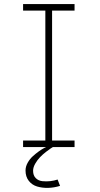

<svg xmlns="http://www.w3.org/2000/svg" viewBox="-20 -720 490 940"><path d="M239 0Q235 2.5 228.5 6.5Q222 10.5 205.2 23.5Q188.5 36.5 175.8 49.8Q163 63 152.5 81.2Q142 99.5 142 116Q142 139 155 152Q168 165 187.8 167Q207.5 169 226.5 166.8Q245.5 164.5 262 159L274 190Q245 199 215.8 199.8Q186.5 200.5 161.5 193Q136.5 185.5 120.8 165.2Q105 145 105 115Q105 95.5 115.5 76.8Q126 58 140.8 44.8Q155.5 31.5 170.2 21Q185 10.5 195.5 5L206 0H93V-32H202V-668H93V-700H345V-668H235V-32H345V0Z"/></svg>

Font: League Mono Condensed Thin
Style: Regular
Weight: 100
Width: 1
Designer: Tyler Finck
Foundry: The League of Moveable Type / Tyler Finck
Version: Version 2.210